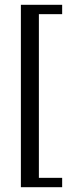

<svg xmlns="http://www.w3.org/2000/svg" viewBox="-20 -741 299 800"><path d="M67 39V-721H239V-682H142V0H239V39Z"/></svg>

Font: Didact Gothic
Style: Regular
Weight: 400
Designer: Daniel Johnson
Foundry: Daniel Johnson
Version: Version 2.101;PS 002.101;hotconv 1.0.88;makeotf.lib2.5.64775